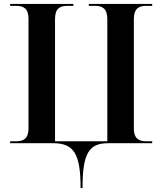

<svg xmlns="http://www.w3.org/2000/svg" viewBox="-20 -734 832 984"><path d="M393 230H403C403 55 434 0 533 0H760V-10H729C692 -10 666 -24 666 -74V-636C666 -690 691 -704 729 -704H760V-714H435V-704H467C505 -704 530 -690 530 -636V-10H262V-636C262 -690 286 -704 325 -704H356V-714H32V-704H63C100 -704 126 -691 126 -639V-76C126 -24 101 -10 63 -10H32V0H253C359 0 393 55 393 230Z"/></svg>

Font: Noto Serif Display SemiBold
Style: Regular
Weight: 600
Designer: Monotype Design Team
Foundry: Monotype Imaging Inc.
Version: Version 2.009